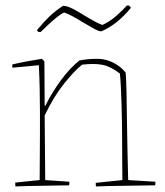

<svg xmlns="http://www.w3.org/2000/svg" viewBox="-20 -668 596 692"><path d="M36 4Q35 1 35 -2.5Q35 -6 35 -10L123 -19Q123 -63 123.5 -106.5Q124 -150 124 -193Q124 -224 124 -265Q124 -306 123 -350.5Q122 -395 120 -433L25 -424Q23 -431 25 -436Q51 -442 78 -447Q105 -452 131 -456L140 -447L141 -287L143 -286Q166 -333 199 -378Q232 -423 266 -450Q295 -456 331 -456Q362 -456 389.5 -441.5Q417 -427 433 -406Q435 -380 436 -334.5Q437 -289 437.5 -234Q438 -179 439.5 -122.5Q441 -66 442 -19L540 -13Q540 -11 540 -7Q540 -3 539 0Q526 0 497 0.5Q468 1 434 1.5Q400 2 370.5 2.5Q341 3 326 4Q325 0 325 -9L421 -19L420 -180Q420 -198 419.5 -228.5Q419 -259 418 -293.5Q417 -328 415.5 -357.5Q414 -387 412 -403Q378 -429 349 -434.5Q320 -440 276 -435Q248 -413 210.5 -366Q173 -319 141 -252L143 -19L230 -13Q230 -11 230 -8Q230 -5 229 0Q216 0 190 0.5Q164 1 134 1.5Q104 2 77.5 2.5Q51 3 36 4ZM118 -553 113 -559Q136 -587 157 -607.5Q178 -628 207 -647Q222 -647 243 -636Q264 -625 286 -611Q303 -601 319 -592Q335 -583 349 -578Q377 -591 400.5 -612Q424 -633 437 -648H445L452 -640Q402 -579 345 -555Q335 -555 315.5 -566.5Q296 -578 273 -591Q256 -602 239.5 -610.5Q223 -619 211 -623Q200 -618 184.5 -605.5Q169 -593 153.5 -578.5Q138 -564 127 -553Z"/></svg>

Font: Labrada Thin
Style: Regular
Weight: 100
Designer: Mercedes Jáuregui
Foundry: Omnibus-Type Team
Version: Version 1.000; ttfautohint (v1.8.4.7-5d5b)